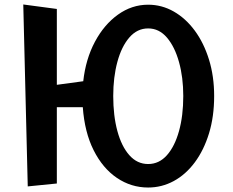

<svg xmlns="http://www.w3.org/2000/svg" viewBox="-20 -820 1040 858"><path d="M104 13 84 -800 234 -780V-441L352 -457Q363 -556 404 -633Q445 -710 507 -754.5Q569 -799 642 -799Q703 -799 756.5 -768.5Q810 -738 850.5 -683Q891 -628 914 -553.5Q937 -479 937 -391Q937 -299 914 -224Q891 -149 850.5 -94.5Q810 -40 756.5 -11Q703 18 642 18Q566 18 502.5 -25Q439 -68 398.5 -148.5Q358 -229 350 -341H234V0ZM642 -87Q691 -87 726 -126.5Q761 -166 780 -234.5Q799 -303 799 -391Q799 -474 780 -542.5Q761 -611 726 -652Q691 -693 642 -693Q593 -693 558 -652.5Q523 -612 504.5 -543.5Q486 -475 486 -391Q486 -303 504.5 -234.5Q523 -166 558 -126.5Q593 -87 642 -87Z"/></svg>

Font: RocknRoll One
Style: Regular
Weight: 400
Designer: Fontworks Inc.
Foundry: Fontworks Inc.
Version: Version 1.100